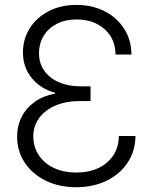

<svg xmlns="http://www.w3.org/2000/svg" viewBox="-20 -758 629 788"><path d="M292.5 10.3Q222.2 10.3 167.5 -16.6Q112.8 -43.5 81.5 -90.6Q50.3 -137.7 50.3 -197.3Q50.3 -242.2 69.3 -279.1Q88.4 -315.9 123.5 -340.6Q158.7 -365.2 206.5 -374V-377Q145.5 -394 109.9 -438.2Q74.2 -482.4 74.2 -542.5Q74.2 -597.7 102.1 -641.8Q129.9 -686 179.4 -711.9Q229 -737.8 293.9 -737.8Q358.4 -737.8 409.2 -711.9Q460 -686 489.5 -640.1Q519 -594.2 519.5 -534.2H454.1Q453.6 -578.6 432.9 -610.6Q412.1 -642.6 376.5 -660.4Q340.8 -678.2 294.4 -678.2Q248.5 -678.2 213.9 -660.6Q179.2 -643.1 159.7 -611.8Q140.1 -580.6 140.1 -539.1Q140.1 -498 161.9 -467.5Q183.6 -437 221.7 -420.4Q259.8 -403.8 308.6 -403.8H351.6V-343.3H308.6Q251.5 -343.3 208.3 -325Q165 -306.6 140.9 -273.9Q116.7 -241.2 116.7 -197.8Q116.7 -154.8 139.2 -121.1Q161.6 -87.4 201.4 -68.6Q241.2 -49.8 293.5 -49.8Q344.2 -49.8 383.3 -68.1Q422.4 -86.4 444.8 -120.1Q467.3 -153.8 467.8 -199.7H536.1Q535.2 -137.7 503.7 -90.3Q472.2 -43 417.5 -16.4Q362.8 10.3 292.5 10.3Z"/></svg>

Font: Inter 24pt Light
Style: Regular
Weight: 300
Designer: Rasmus Andersson
Foundry: rsms
Version: Version 4.001;git-66647c0bb